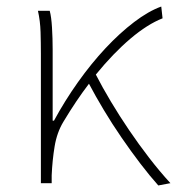

<svg xmlns="http://www.w3.org/2000/svg" viewBox="-20 -560 541 587"><path d="M464 7Q438 -22 409 -60Q380 -98 351.5 -139.5Q323 -181 297.5 -223.5Q272 -266 252 -304Q213 -253 174 -188Q154 -155 147 -112.5Q140 -70 138 -24V0H105V-396Q105 -428 104 -462Q103 -496 96 -527H132Q137 -509 139 -475.5Q141 -442 141 -409V-191H145Q178 -252 218.5 -309Q259 -366 302.5 -412.5Q346 -459 390 -492.5Q434 -526 473 -540L477 -504Q431 -486 379 -442Q327 -398 273 -332Q293 -293 319 -249.5Q345 -206 374.5 -162.5Q404 -119 436 -77.5Q468 -36 501 0Z"/></svg>

Font: SpoqaHanSansJP-Thin
Style: Regular
Weight: 250
Designer: [Source Han Sans]
Ryoko NISHIZUKA  (kana & ideographs); Paul D. Hunt (Latin, Greek & Cyrillic); Wenlong ZHANG  (bopomofo
Foundry: Spoqa (http://bi.spoqa.com)
Version: Version 1.002.20150607